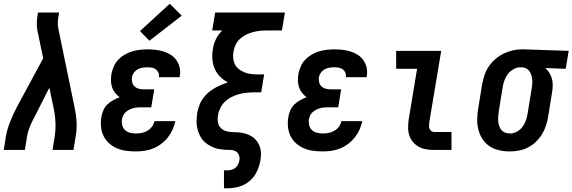

<svg xmlns="http://www.w3.org/2000/svg" viewBox="-22 -802 3062 1027"><path d="M-2 0 10 -74Q17 -113 32.5 -151.5Q48 -190 67 -227L209 -490L180 -630Q180 -632 179 -634Q178 -636 178 -638Q174 -660 175 -682.5Q176 -705 180 -728L181 -735H294L293 -728Q289 -708 287.5 -688Q286 -668 290 -649L377 -227Q385 -190 387.5 -151.5Q390 -113 383 -74L371 0H259L271 -74Q276 -108 275 -141.5Q274 -175 268 -208L242 -333L166 -183Q165 -179 162.5 -175.5Q160 -172 158 -168Q158 -168 158 -168Q158 -168 158 -168Q146 -145 136.5 -121.5Q127 -98 123 -74L111 0Z M705 8Q678 8 652 4.5Q626 1 603 -9Q580 -19 561.5 -35.5Q543 -52 532 -74.5Q521 -97 518.5 -123Q516 -149 520 -175Q523 -193 530.5 -211Q538 -229 551.5 -242.5Q565 -256 582.5 -265.5Q600 -275 618 -282Q604 -292 593.5 -305.5Q583 -319 577.5 -335Q572 -351 571.5 -369.5Q571 -388 574 -406Q578 -426 586.5 -446Q595 -466 610 -482Q625 -498 644.5 -509.5Q664 -521 684 -527Q704 -533 725 -535.5Q746 -538 766 -538Q789 -538 811 -535.5Q833 -533 853.5 -526.5Q874 -520 892 -508.5Q910 -497 922 -479.5Q934 -462 939 -440.5Q944 -419 940 -397Q940 -395 939.5 -393Q939 -391 939 -389H827Q827 -389 827.5 -390Q828 -391 828 -392Q830 -403 825 -414Q820 -425 811 -431.5Q802 -438 790 -440Q778 -442 766 -442Q753 -442 740 -440Q727 -438 715 -431.5Q703 -425 694.5 -413.5Q686 -402 684 -390Q682 -376 685 -362.5Q688 -349 697.5 -340Q707 -331 720 -327.5Q733 -324 747 -324H803L787 -228H731Q721 -228 710.5 -227Q700 -226 689 -223Q678 -220 668 -214.5Q658 -209 649.5 -201.5Q641 -194 636.5 -183.5Q632 -173 630 -163Q628 -147 632 -131.5Q636 -116 647 -106Q658 -96 673 -92Q688 -88 705 -88Q720 -88 736 -91Q752 -94 766.5 -102.5Q781 -111 791 -124.5Q801 -138 804 -154H916Q911 -131 901 -108.5Q891 -86 875.5 -66.5Q860 -47 840 -32Q820 -17 797.5 -8Q775 1 751.5 4.5Q728 8 705 8ZM777 -584 727 -636 886 -782 950 -718Z M1176 205V109H1197Q1208 109 1219 105.5Q1230 102 1238.5 94.5Q1247 87 1252 76Q1257 65 1259 54Q1261 40 1255.5 26.5Q1250 13 1237.5 6.5Q1225 0 1210 0Q1195 0 1180.5 -1Q1166 -2 1151.5 -4.5Q1137 -7 1123.5 -12Q1110 -17 1098 -24Q1086 -31 1075.5 -40Q1065 -49 1057 -60.5Q1049 -72 1043.5 -84.5Q1038 -97 1034.5 -111Q1031 -125 1030 -139.5Q1029 -154 1030 -169Q1031 -184 1033 -199Q1037 -218 1043.5 -237Q1050 -256 1062 -273Q1074 -290 1089.5 -304Q1105 -318 1122.5 -328.5Q1140 -339 1159 -347Q1178 -355 1197 -361Q1174 -373 1155.5 -391.5Q1137 -410 1126.5 -434Q1116 -458 1114 -486Q1112 -514 1117 -541Q1121 -568 1133.5 -593.5Q1146 -619 1167 -639H1113L1129 -735H1502L1486 -639H1405Q1386 -639 1367.5 -637Q1349 -635 1330.5 -630Q1312 -625 1294.5 -616.5Q1277 -608 1262 -594.5Q1247 -581 1238.5 -563Q1230 -545 1227 -527Q1224 -509 1225.5 -491Q1227 -473 1234.5 -458Q1242 -443 1255.5 -432.5Q1269 -422 1284.5 -415.5Q1300 -409 1318 -406.5Q1336 -404 1354 -404H1391L1375 -308H1338Q1318 -308 1297.5 -306Q1277 -304 1257 -298.5Q1237 -293 1217.5 -283.5Q1198 -274 1182 -259Q1166 -244 1156.5 -224.5Q1147 -205 1144 -185Q1141 -168 1143 -151.5Q1145 -135 1154.5 -122.5Q1164 -110 1179.5 -103.5Q1195 -97 1211.5 -96Q1228 -95 1245 -94.5Q1262 -94 1278 -90.5Q1294 -87 1309 -80.5Q1324 -74 1336 -64Q1348 -54 1356.5 -40.5Q1365 -27 1369.5 -11.5Q1374 4 1374 21Q1374 38 1371 55Q1366 85 1352.5 114.5Q1339 144 1314 165.5Q1289 187 1258 196Q1227 205 1197 205Z M1705 8Q1678 8 1652 4.5Q1626 1 1603 -9Q1580 -19 1561.5 -35.5Q1543 -52 1532 -74.5Q1521 -97 1518.5 -123Q1516 -149 1520 -175Q1523 -193 1530.5 -211Q1538 -229 1551.5 -242.5Q1565 -256 1582.5 -265.5Q1600 -275 1618 -282Q1604 -292 1593.5 -305.5Q1583 -319 1577.5 -335Q1572 -351 1571.5 -369.5Q1571 -388 1574 -406Q1578 -426 1586.5 -446Q1595 -466 1610 -482Q1625 -498 1644.5 -509.5Q1664 -521 1684 -527Q1704 -533 1725 -535.5Q1746 -538 1766 -538Q1789 -538 1811 -535.5Q1833 -533 1853.5 -526.5Q1874 -520 1892 -508.5Q1910 -497 1922 -479.5Q1934 -462 1939 -440.5Q1944 -419 1940 -397Q1940 -395 1939.5 -393Q1939 -391 1939 -389H1827Q1827 -389 1827.5 -390Q1828 -391 1828 -392Q1830 -403 1825 -414Q1820 -425 1811 -431.5Q1802 -438 1790 -440Q1778 -442 1766 -442Q1753 -442 1740 -440Q1727 -438 1715 -431.5Q1703 -425 1694.5 -413.5Q1686 -402 1684 -390Q1682 -376 1685 -362.5Q1688 -349 1697.5 -340Q1707 -331 1720 -327.5Q1733 -324 1747 -324H1803L1787 -228H1731Q1721 -228 1710.5 -227Q1700 -226 1689 -223Q1678 -220 1668 -214.5Q1658 -209 1649.5 -201.5Q1641 -194 1636.5 -183.5Q1632 -173 1630 -163Q1628 -147 1632 -131.5Q1636 -116 1647 -106Q1658 -96 1673 -92Q1688 -88 1705 -88Q1720 -88 1736 -91Q1752 -94 1766.5 -102.5Q1781 -111 1791 -124.5Q1801 -138 1804 -154H1916Q1911 -131 1901 -108.5Q1891 -86 1875.5 -66.5Q1860 -47 1840 -32Q1820 -17 1797.5 -8Q1775 1 1751.5 4.5Q1728 8 1705 8Z M2300 0Q2278 0 2257 -3.5Q2236 -7 2218 -17Q2200 -27 2187 -42.5Q2174 -58 2167.5 -77.5Q2161 -97 2161 -119Q2161 -141 2164 -163L2209 -434H2097V-530H2338L2274 -147Q2273 -138 2273 -129.5Q2273 -121 2275.5 -113.5Q2278 -106 2285 -101Q2292 -96 2300 -96H2393V0Z M2704 8Q2675 8 2647 1.5Q2619 -5 2596.5 -20Q2574 -35 2559 -58Q2544 -81 2537 -108Q2530 -135 2530.5 -164Q2531 -193 2536 -222L2557 -352Q2562 -377 2570 -401Q2578 -425 2592.5 -446.5Q2607 -468 2627 -485.5Q2647 -503 2670.5 -514.5Q2694 -526 2718.5 -532Q2743 -538 2767 -538Q2771 -538 2775 -538Q2779 -538 2783 -538L3020 -530L3004 -434L2895 -438Q2908 -426 2917 -411.5Q2926 -397 2930.5 -380Q2935 -363 2934.5 -344.5Q2934 -326 2931 -308L2910 -178Q2906 -153 2898 -129Q2890 -105 2876.5 -83Q2863 -61 2843.5 -42.5Q2824 -24 2801 -12.5Q2778 -1 2753 3.5Q2728 8 2704 8ZM2706 -88Q2724 -88 2742 -97.5Q2760 -107 2772 -122.5Q2784 -138 2790.5 -156.5Q2797 -175 2800 -193L2821 -323Q2823 -336 2824.5 -348.5Q2826 -361 2825 -373.5Q2824 -386 2821 -397.5Q2818 -409 2811.5 -419Q2805 -429 2794.5 -435Q2784 -441 2772 -442H2767Q2765 -442 2763.5 -442Q2762 -442 2761 -442Q2743 -442 2725 -432Q2707 -422 2695 -406.5Q2683 -391 2676.5 -373Q2670 -355 2667 -337L2646 -207Q2644 -193 2643 -180Q2642 -167 2643 -154Q2644 -141 2648 -128.5Q2652 -116 2660 -106.5Q2668 -97 2680.5 -92.5Q2693 -88 2706 -88Z"/></svg>

Font: Iosevka Curly Slab Oblique
Style: Bold
Weight: 700
Italic angle: -9°
Monospace: yes
Designer: Belleve Invis
Foundry: Belleve Invis
Version: Version 11.1.0; ttfautohint (v1.8.3)